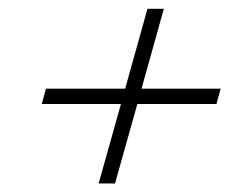

<svg xmlns="http://www.w3.org/2000/svg" viewBox="-20 -509 563 444"><path d="M208.1 -84.7 259.7 -268.5H76.6L86.3 -304H269.4L321 -488.7H358.9L307.3 -304H490.3L480.6 -268.5H297.6L246 -84.7Z"/></svg>

Font: Playfair 5pt SemiExpanded Light 12pt
Style: Italic
Weight: 300
Italic angle: -15.6°
Version: Version 2.000;gftools[0.9.28]